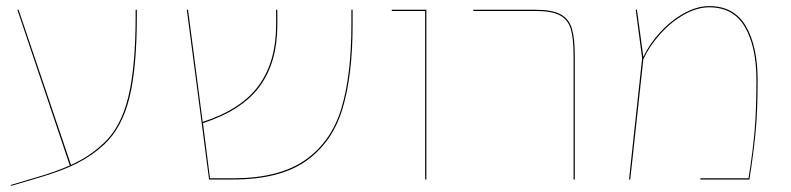

<svg xmlns="http://www.w3.org/2000/svg" viewBox="-20 -589 2594 630"><path d="M429 -557V-536Q429 -366 404.5 -267.5Q380 -169 321 -114Q283 -79 233.5 -53.5Q184 -28 101 -4L16 21L15 18L99 -7Q159 -24 209 -46L37 -557H41L213 -48Q272 -74 319 -118Q376 -170 400.5 -269Q425 -368 425 -536V-557Z M1137 -557V-508Q1137 -341 1103.5 -231Q1070 -121 984 -60.5Q898 0 744 0H666L593 -557H597L645 -189Q772 -230 829 -308.5Q886 -387 886 -507V-557H890V-507Q890 -385 832.5 -306Q775 -227 646 -185L669 -4H744Q896 -4 981.5 -64Q1067 -124 1100 -233Q1133 -342 1133 -508V-557Z M1375 -553H1265L1266 -557H1379V0H1375Z M1862 -405Q1862 -463 1853 -493.5Q1844 -524 1817.5 -538.5Q1791 -553 1737 -553H1533V-557H1737Q1792 -557 1819.5 -542Q1847 -527 1856.5 -495.5Q1866 -464 1866 -406V0H1862Z M2466 -326Q2466 -228 2459.5 -158Q2453 -88 2439 0H2278V-4H2436Q2450 -90 2456 -159Q2462 -228 2462 -326Q2462 -435 2424.5 -500Q2387 -565 2307 -565Q2267 -565 2224.5 -541Q2182 -517 2146.5 -477.5Q2111 -438 2091 -395L2048 0H2044L2087 -398L2066 -557H2070L2091 -402Q2111 -445 2146.5 -483.5Q2182 -522 2224.5 -545.5Q2267 -569 2307 -569Q2389 -569 2427.5 -503Q2466 -437 2466 -326Z"/></svg>

Font: FiraGO Four
Style: Regular
Weight: 100
Designer: bBox Type
Foundry: bBox Type GmbH
Version: Version 1.001